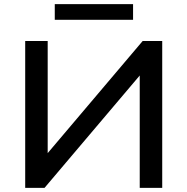

<svg xmlns="http://www.w3.org/2000/svg" viewBox="-20 -902 900 922"><path d="M101 0V-705H209V-149H194L665 -705H759V0H651V-556H665L194 0ZM243 -807V-882H619V-807Z"/></svg>

Font: Nunito Sans 10pt SemiExpanded SemiBold
Style: Regular
Weight: 600
Width: 6
Designer: Vernon Adams
Foundry: Vernon Adams
Version: Version 3.101;gftools[0.9.27]